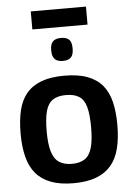

<svg xmlns="http://www.w3.org/2000/svg" viewBox="-60 -944 687 998"><g transform="rotate(-5 283.5 -444.5)"><path d="M31 -271Q31 -340 43.5 -392Q56 -444 85 -479Q114 -514 162.5 -532.5Q211 -551 283 -551Q356 -551 404.5 -532.5Q453 -514 482 -479Q511 -444 523.5 -392Q536 -340 536 -271Q536 -202 522.5 -149Q509 -96 479 -61Q449 -26 401 -8Q353 10 283 10Q214 10 166 -8Q118 -26 88 -61Q58 -96 44.5 -149Q31 -202 31 -271ZM167 -271Q167 -204 179 -164.5Q191 -125 217 -108Q243 -91 283 -91Q325 -91 350.5 -108Q376 -125 387.5 -164.5Q399 -204 399 -271Q399 -338 388.5 -377Q378 -416 352.5 -433Q327 -450 283 -450Q240 -450 214.5 -433Q189 -416 178 -377Q167 -338 167 -271ZM283 -628Q255 -628 241 -642Q227 -656 227 -688Q227 -721 241 -734.5Q255 -748 283 -748Q312 -748 325.5 -734.5Q339 -721 339 -688Q339 -656 325.5 -642Q312 -628 283 -628ZM139 -805V-899H427V-805Z"/></g></svg>

Font: Georama ExtraCondensed Thin SemiBold
Style: Regular
Weight: 600
Version: Version 1.001